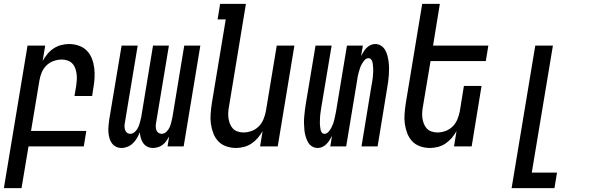

<svg xmlns="http://www.w3.org/2000/svg" viewBox="-50 -755 3070 990"><path d="M-30 215 92 -520H183L170 -441Q180 -459 194 -476Q208 -493 226 -505Q244 -517 265 -522.5Q286 -528 306 -528Q332 -528 356.5 -519.5Q381 -511 398 -493.5Q415 -476 424 -452.5Q433 -429 436 -404Q439 -379 437.5 -352.5Q436 -326 431 -299L425 -260H334L343 -313Q345 -328 346 -343.5Q347 -359 345 -374Q343 -389 338 -403Q333 -417 323 -427.5Q313 -438 298.5 -443Q284 -448 269 -448Q248 -448 226.5 -440.5Q205 -433 189 -417Q173 -401 164.5 -380Q156 -359 153 -338L110 -80H395L382 0H97L61 215Z M739 8Q723 8 710 1.5Q697 -5 688.5 -17Q680 -29 676 -43.5Q672 -58 671 -73Q665 -58 656.5 -43.5Q648 -29 636 -17Q624 -5 608 1.5Q592 8 577 8Q561 8 548 1.5Q535 -5 526.5 -17Q518 -29 514 -44Q510 -59 509 -74Q508 -89 509.5 -105Q511 -121 513 -137L577 -520H660L594 -123Q592 -113 592 -103.5Q592 -94 595 -85Q598 -76 605 -70.5Q612 -65 622 -65Q635 -65 646 -75.5Q657 -86 662.5 -98.5Q668 -111 671.5 -124Q675 -137 678 -150L739 -520H821L755 -123Q753 -113 753 -103.5Q753 -94 756 -85Q759 -76 766.5 -70.5Q774 -65 784 -65Q797 -65 808 -75.5Q819 -86 824.5 -98.5Q830 -111 833 -124Q836 -137 839 -150L900 -520H983L897 0H814L822 -51Q816 -40 808 -28.5Q800 -17 789 -8.5Q778 0 764.5 4Q751 8 739 8Z M1167 8Q1141 8 1116.5 -0.5Q1092 -9 1075.5 -26.5Q1059 -44 1050 -67.5Q1041 -91 1037.5 -116Q1034 -141 1036 -167.5Q1038 -194 1042 -221L1114 -655H1072L1085 -735H1218L1131 -207Q1128 -192 1127 -176.5Q1126 -161 1128 -146Q1130 -131 1135.5 -117Q1141 -103 1150.5 -92.5Q1160 -82 1175 -77Q1190 -72 1205 -72Q1226 -72 1247 -79.5Q1268 -87 1284 -103Q1300 -119 1308.5 -140Q1317 -161 1321 -182L1377 -520H1468L1382 0H1291L1304 -79Q1294 -61 1279.5 -44Q1265 -27 1247 -15Q1229 -3 1208 2.5Q1187 8 1167 8Z M1589 8Q1572 8 1558.5 -0.5Q1545 -9 1537.5 -23Q1530 -37 1525.5 -53Q1521 -69 1519.5 -85.5Q1518 -102 1517.5 -118.5Q1517 -135 1518.5 -152Q1520 -169 1522 -186Q1524 -203 1527 -221L1577 -520H1660L1608 -209Q1607 -201 1605.5 -193Q1604 -185 1603 -177Q1602 -169 1601 -161Q1600 -153 1600 -145.5Q1600 -138 1599.5 -130Q1599 -122 1599.5 -114.5Q1600 -107 1601 -99Q1602 -91 1603.5 -84Q1605 -77 1610 -71Q1615 -65 1623 -65Q1634 -65 1643 -74.5Q1652 -84 1657.5 -94.5Q1663 -105 1667 -115.5Q1671 -126 1673.5 -137Q1676 -148 1678.5 -159.5Q1681 -171 1683 -182L1739 -520H1821L1812 -466Q1818 -477 1824.5 -488Q1831 -499 1840 -508Q1849 -517 1860.5 -522.5Q1872 -528 1884 -528Q1901 -528 1914.5 -519.5Q1928 -511 1936 -497Q1944 -483 1948 -467Q1952 -451 1954 -434.5Q1956 -418 1956 -401.5Q1956 -385 1955 -368Q1954 -351 1951.5 -334Q1949 -317 1946 -299L1897 0H1814L1865 -311Q1867 -319 1868 -327Q1869 -335 1870.5 -343Q1872 -351 1872.5 -359Q1873 -367 1873.5 -374.5Q1874 -382 1874.5 -390Q1875 -398 1874 -405.5Q1873 -413 1872.5 -421Q1872 -429 1870 -436Q1868 -443 1863 -449Q1858 -455 1850 -455Q1839 -455 1830.5 -445.5Q1822 -436 1816 -425.5Q1810 -415 1806.5 -404.5Q1803 -394 1800 -383Q1797 -372 1794.5 -360.5Q1792 -349 1791 -338L1735 0H1653L1662 -54Q1656 -43 1649 -32Q1642 -21 1633 -12Q1624 -3 1612.5 2.5Q1601 8 1589 8Z M2167 8Q2141 8 2116.5 -0.5Q2092 -9 2075.5 -26.5Q2059 -44 2050 -67.5Q2041 -91 2037.5 -116Q2034 -141 2036 -167.5Q2038 -194 2042 -221L2127 -735H2218L2183 -520H2468L2455 -440H2170L2131 -207Q2128 -192 2127 -176.5Q2126 -161 2128 -146Q2130 -131 2135.5 -117Q2141 -103 2150.5 -92.5Q2160 -82 2175 -77Q2190 -72 2205 -72Q2226 -72 2247 -79.5Q2268 -87 2284 -103Q2300 -119 2308.5 -140Q2317 -161 2321 -182L2342 -312H2433L2382 0H2291L2304 -79Q2294 -61 2279.5 -44Q2265 -27 2247 -15Q2229 -3 2208 2.5Q2187 8 2167 8Z M2588 215 2710 -520H2801L2692 135H2822L2809 215Z"/></svg>

Font: Iosevka Medium Oblique
Style: Regular
Weight: 500
Italic angle: -9°
Monospace: yes
Designer: Belleve Invis
Foundry: Belleve Invis
Version: Version 32.5.0; ttfautohint (v1.8.4)